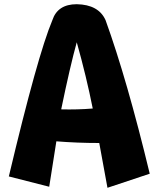

<svg xmlns="http://www.w3.org/2000/svg" viewBox="-20 -813 741 913"><path d="M248 -141Q226 1 214 75L22 26Q159 -551 229 -717Q254 -793 345 -793Q449 -791 482 -717Q584 -435 692 13L491 80Q478 12 452 -133Q346 -133 248 -141ZM421 -297Q391 -448 345 -612Q314 -501 271 -293Q348 -291 421 -297Z"/></svg>

Font: KN Bobohei
Style: Bold
Weight: 700
Designer: Kingnam Type Foundry
Version: Version 1.710;March 18, 2023